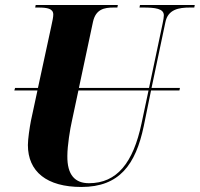

<svg xmlns="http://www.w3.org/2000/svg" viewBox="-20 -734 795 764"><path d="M304 10C455 10 520 -79 552 -232L581 -374H694L696 -384H583L638 -645C648 -697 692 -704 736 -704H753L755 -714H537L535 -704H550C597 -704 632 -700 632 -673C632 -667 630 -653 627 -640L573 -384H294L350 -647C361 -697 394 -704 432 -704H447L449 -714H122L120 -704H132C168 -704 192 -700 192 -676C192 -666 189 -652 184 -629L131 -384H40L37 -374H129L103 -253C98 -227 91 -181 91 -157C91 -51 166 10 304 10ZM248 -114C248 -154 259 -222 266 -252L292 -374H571L543 -242C510 -87 446 -5 334 -5C279 -5 247 -37 248 -114Z"/></svg>

Font: Noto Serif Display Condensed ExtraBold
Style: Italic
Weight: 800
Width: 3
Italic angle: -12°
Designer: Monotype Design Team
Foundry: Monotype Imaging Inc.
Version: Version 2.009